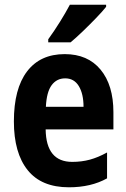

<svg xmlns="http://www.w3.org/2000/svg" viewBox="-20 -786 537 816"><path d="M255 -556Q353 -556 407.5 -490Q462 -424 462 -309V-236H174Q176 -98 287 -98Q327 -98 362 -107.5Q397 -117 435 -138V-28Q367 10 273 10Q156 10 97.5 -63Q39 -136 39 -270Q39 -409 95 -482.5Q151 -556 255 -556ZM257 -453Q221 -453 199.5 -424Q178 -395 175 -332H335Q335 -387 315 -420Q295 -453 257 -453ZM431 -757Q416 -738 389.5 -710.5Q363 -683 333.5 -654.5Q304 -626 280 -606H185V-619Q211 -655 235 -693.5Q259 -732 277 -766H431Z"/></svg>

Font: Noto Sans Arabic Cond
Style: Bold
Weight: 700
Width: 3
Designer: Monotype Design Team, Nadine Chahine, Nizar Qandah and Khaled Hosny
Foundry: Monotype Imaging Inc.
Version: Version 2.012; ttfautohint (v1.8.4.7-5d5b)